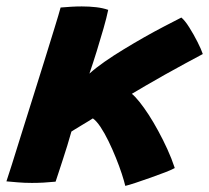

<svg xmlns="http://www.w3.org/2000/svg" viewBox="-46 -568 667 613"><path d="M354 25.5Q350.5 10.5 342.8 -13.2Q335 -37 324 -64.2Q313 -91.5 300.5 -117.2Q288 -143 275 -162.5Q262 -182 250.5 -190Q245 -186.5 234.8 -180.2Q224.5 -174 213.2 -167.2Q202 -160.5 193.5 -155.2Q185 -150 182 -148Q176 -126.5 168.8 -103Q161.5 -79.5 154.2 -57.2Q147 -35 141 -16.8Q135 1.5 131.5 12Q112 14 93 15Q74 16 56 16Q32 16 11 14.2Q-10 12.5 -25.5 11Q-20.5 -3 -8 -43Q4.5 -83 22 -139Q39.5 -195 59 -256.8Q78.5 -318.5 96.5 -376.5Q114.5 -434.5 128.2 -479Q142 -523.5 147.5 -544Q164.5 -545.5 181.5 -546.5Q198.5 -547.5 215 -547.5Q239 -547.5 260.8 -545Q282.5 -542.5 299.5 -536.5Q294.5 -512 284.5 -477.2Q274.5 -442.5 262.8 -404.5Q251 -366.5 239.5 -333Q259.5 -351 287.8 -370.8Q316 -390.5 348.5 -410.2Q381 -430 414 -448.8Q447 -467.5 477.8 -483.5Q508.5 -499.5 533 -512Q544.5 -502.5 558.5 -480.2Q572.5 -458 584.5 -434.2Q596.5 -410.5 601.5 -395.5Q578 -383 546.2 -365.8Q514.5 -348.5 481.2 -330Q448 -311.5 420 -295Q392 -278.5 375 -268.5Q385.5 -260 399.5 -242.5Q413.5 -225 428.8 -201.5Q444 -178 459.2 -150Q474.5 -122 488.2 -92Q502 -62 512 -31.5Q503.5 -26.5 482.2 -18.2Q461 -10 435.5 -1Q410 8 387.5 15.5Q365 23 354 25.5Z"/></svg>

Font: Grandstander Thin
Style: Bold Italic
Weight: 700
Italic angle: -15°
Version: Version 1.200